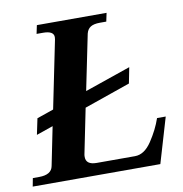

<svg xmlns="http://www.w3.org/2000/svg" viewBox="-98 -774 808 849"><g transform="rotate(-10 306.0 -350.0)"><path d="M614 -203 554 0H-19L-12 -37H16Q72 -37 79 -75L114 -248L39 -222L54 -294L129 -320L191 -624Q192 -628 192 -634Q192 -662 144 -662H115L123 -700H436L428 -662H399Q372 -662 357.5 -653Q343 -644 338 -624L287 -375L493 -446L479 -375L272 -303L231 -101Q230 -97 230 -89Q230 -54 278 -54H450Q492 -54 525 -103.5Q558 -153 575 -203Z"/></g></svg>

Font: Taviraj SemiBold
Style: Italic
Weight: 600
Italic angle: -12°
Designer: Katatrad Team
Foundry: CadsonDemak
Version: Version 1.001